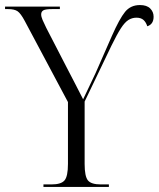

<svg xmlns="http://www.w3.org/2000/svg" viewBox="-27 -740 628 760"><path d="M145 0V-10H177Q215 -10 228.5 -26Q242 -42 242 -91V-336L71 -657Q55 -687 42.5 -695.5Q30 -704 5 -704H-7V-714H210V-704H179Q153 -704 144.5 -699Q136 -694 136 -683Q136 -674 141.5 -661Q147 -648 156 -630L236 -475Q254 -441 270.5 -408.5Q287 -376 302 -347Q311 -366 323.5 -392Q336 -418 351 -450L416 -598Q446 -666 468 -693Q490 -720 527 -720Q554 -720 567.5 -706.5Q581 -693 581 -674Q581 -644 556 -636Q551 -652 541 -661Q531 -670 513 -670Q496 -670 481.5 -661Q467 -652 451.5 -628Q436 -604 414 -559L308 -338V-91Q308 -42 321 -26Q334 -10 372 -10H404V0Z"/></svg>

Font: Noto Serif Display SemiCondensed Light
Style: Regular
Weight: 300
Width: 4
Designer: Monotype Design Team
Foundry: Monotype Imaging Inc.
Version: Version 2.009